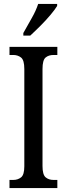

<svg xmlns="http://www.w3.org/2000/svg" viewBox="-20 -951 337 971"><path d="M28 0V-41H47Q70 -41 86.5 -54Q103 -67 103 -110V-602Q103 -647 86.5 -660Q70 -673 47 -673H28V-714H270V-673H251Q226 -673 210.5 -660Q195 -647 195 -602V-111Q195 -68 210.5 -54.5Q226 -41 251 -41H270V0ZM98 -784Q119 -822 140.5 -859.5Q162 -897 173 -931H269V-921Q259 -904 236 -876.5Q213 -849 185 -821Q157 -793 133 -771H98Z"/></svg>

Font: Noto Serif Myanmar ExtraCondensed
Style: Regular
Weight: 400
Width: 2
Designer: Ben Mitchell and the Monotype Design Team
Foundry: Monotype Imaging Inc.
Version: Version 2.106; ttfautohint (v1.8.4.7-5d5b)